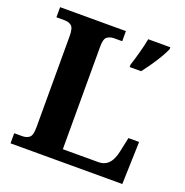

<svg xmlns="http://www.w3.org/2000/svg" viewBox="-128 -830 910 946"><g transform="rotate(20 327.0 -357.0)"><path d="M28 0V-53H70Q92 -53 106.5 -64Q121 -75 121 -118V-596Q121 -639 106.5 -650Q92 -661 70 -661H28V-714H373V-661H331Q310 -661 295 -650.5Q280 -640 280 -600V-61H466Q489 -61 505.5 -71Q522 -81 532.5 -100.5Q543 -120 549 -148L565 -223H621L614 0ZM451 -567Q461 -597 472.5 -639Q484 -681 490 -714H606V-704Q597 -683 581 -656Q565 -629 546.5 -602.5Q528 -576 511 -554H451Z"/></g></svg>

Font: Noto Serif NP Hmong
Style: Regular
Weight: 400
Designer: Dalton Maag Ltd
Foundry: Dalton Maag Ltd
Version: Version 1.001